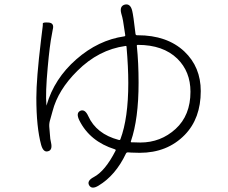

<svg xmlns="http://www.w3.org/2000/svg" viewBox="-20 -805 1040 877"><path d="M430 43Q399 62 387 41Q376 21 408 4Q460 -23 508 -117Q510 -121 505 -123Q390 -159 342 -256Q326 -289 347 -299Q368 -308 383 -275Q420 -193 522 -166Q528 -164 530 -169Q566 -265 566 -426Q566 -498 558 -591Q558 -596 553 -595Q430 -578 333 -481Q245 -394 220 -297Q215 -279 210 -261Q204 -243 205 -227Q207 -209 208 -191Q209 -169 213 -154Q221 -119 199 -114Q178 -108 168 -143Q146 -224 146 -358Q146 -445 167 -619L171 -652Q173 -670 174.5 -680Q176 -690 175.5 -697Q175 -704 202 -702Q229 -700 221 -670Q220 -665 217 -648Q207 -599 198 -498Q187 -379 192 -325Q192 -320 193 -325Q228 -446 328.5 -534Q429 -622 548 -639Q553 -640 552 -645L542 -710Q539 -727 534 -743Q525 -777 550 -784Q576 -790 584 -755Q589 -736 599 -650Q600 -644 606 -644H609Q743 -644 822 -570Q897 -499 897 -389Q897 -264 824 -189Q744 -107 618 -107Q599 -107 580 -108L566 -109Q558 -110 555 -103Q508 -4 430 43ZM585 -155Q603 -154 621 -154Q714 -154 782 -216Q850 -278 850 -386Q850 -478 790 -537Q725 -600 610 -600Q604 -600 605 -595Q613 -519 613 -427Q613 -262 578 -160Q576 -155 581 -155Z"/></svg>

Font: Resource Han Rounded JP Light
Style: Regular
Weight: 300
Designer: Cyano Hao (round all glyphs); Ryoko NISHIZUKA 西塚涼子 (kana, bopomofo & ideographs); Paul D. Hunt (Latin, Greek & Cyrillic)
Foundry: Cyano Hao
Version: 0.990